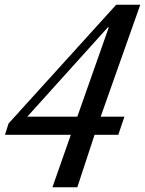

<svg xmlns="http://www.w3.org/2000/svg" viewBox="-20 -790 612 810"><path d="M201.2 0 278.8 -221.2H1L16.1 -269L470.2 -770H571.8L404.8 -297.9H504.9L479 -221.2H378.9L306.2 0ZM95.2 -297.9H306.2L439 -674.8H435.1Z"/></svg>

Font: Libre Caslon Text
Style: Italic
Weight: 400
Italic angle: -25°
Designer: Pablo Impallari, Rodrigo Fuenzalida
Foundry: Pablo Impallari, Rodrigo Fuenzalida
Version: Version 1.002